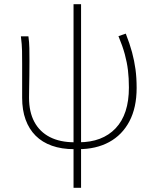

<svg xmlns="http://www.w3.org/2000/svg" viewBox="-20 -701 745 919"><path d="M335 13Q275 13 228.5 -3.5Q182 -20 150.5 -51.5Q119 -83 102.5 -128.5Q86 -174 86 -233V-396Q86 -428 85.5 -457.5Q85 -487 80 -527H116Q120 -499 120.5 -470.5Q121 -442 121 -409Q121 -375 120.5 -340Q120 -305 119.5 -276.5Q119 -248 119 -233Q119 -165 144.5 -117.5Q170 -70 218.5 -45Q267 -20 337 -20ZM355 13 357 -20Q470 -20 533.5 -87Q597 -154 597 -282Q597 -327 592.5 -364.5Q588 -402 577.5 -441Q567 -480 547 -528L582 -540Q601 -492 612 -451Q623 -410 628.5 -369.5Q634 -329 634 -280Q634 -186 599.5 -120.5Q565 -55 502.5 -21Q440 13 355 13ZM332 198V-681H368V198Z"/></svg>

Font: Noto Sans JP
Style: Regular
Weight: 100
Designer: Ryoko NISHIZUKA 西塚涼子 (kana, bopomofo & ideographs); Paul D. Hunt (Latin, Greek & Cyrillic); Sandoll Communications 산돌커뮤니
Foundry: Adobe
Version: Version 2.004;hotconv 1.0.118;makeotfexe 2.5.65603